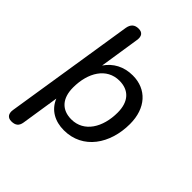

<svg xmlns="http://www.w3.org/2000/svg" viewBox="-260 -817 1109 1109"><g transform="rotate(45 294.5 -262.5)"><path d="M52 187C85 187 102 173 107 142L143 -90C170 -23 231 9 303 9C458 9 548 -125 548 -287C548 -416 474 -497 361 -497C289 -497 232 -466 195 -412L233 -658C239 -694 224 -712 194 -712C162 -712 144 -696 138 -663L13 132C7 167 22 187 52 187ZM289 -66C212 -66 166 -114 166 -204C166 -325 224 -421 328 -421C405 -421 451 -373 451 -283C451 -163 393 -66 289 -66Z"/></g></svg>

Font: SN Pro Medium
Style: Italic
Weight: 400
Italic angle: -9°
Designer: Tobias Whetton
Foundry: Supernotes
Version: Version 1.001;Glyphs 3.2 (3249)